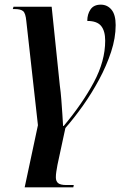

<svg xmlns="http://www.w3.org/2000/svg" viewBox="-20 -565 545 825"><path d="M86 240 143 -27 93 -475Q90 -508 79.5 -517Q69 -526 44 -526H35L38 -536H202L237 -198Q241 -170 243.5 -137Q246 -104 248 -74Q250 -44 251 -24H254Q335 -121 383.5 -212Q432 -303 432 -390Q432 -432 414.5 -453.5Q397 -475 355 -475Q355 -504 369 -524.5Q383 -545 413 -545Q441 -545 459 -523.5Q477 -502 477 -457Q477 -402 457.5 -342.5Q438 -283 406 -223.5Q374 -164 336 -110.5Q298 -57 261 -15L227 143Q224 160 222 172.5Q220 185 220 197Q220 214 230 222Q240 230 265 230H297L295 240Z"/></svg>

Font: Noto Serif Display Condensed SemiBold
Style: Italic
Weight: 600
Width: 3
Italic angle: -12°
Designer: Monotype Design Team
Foundry: Monotype Imaging Inc.
Version: Version 2.009